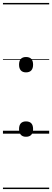

<svg xmlns="http://www.w3.org/2000/svg" viewBox="-20 -905 353 1300"><path d="M156 21Q133 21 121 7.5Q109 -6 109 -31Q109 -57 121 -70Q133 -83 156 -83Q180 -83 192 -70Q204 -57 204 -31Q204 -6 192 7.5Q180 21 156 21ZM156 -415Q133 -415 121 -428.5Q109 -442 109 -467Q109 -493 121 -506Q133 -519 156 -519Q180 -519 192 -506Q204 -493 204 -467Q204 -442 192 -428.5Q180 -415 156 -415ZM0 365H313V375H0ZM0 -20H313V0H0ZM0 -505H313V-500H0ZM0 -885H313V-875H0Z"/></svg>

Font: Playwrite IT Moderna Guides
Style: Regular
Weight: 400
Designer: Veronika Burian, José Scaglione
Foundry: TypeTogether
Version: Version 1.003